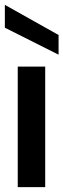

<svg xmlns="http://www.w3.org/2000/svg" viewBox="-20 -770 261 790"><path d="M53 0V-496H166V0ZM221 -545 0 -656V-750L221 -626Z"/></svg>

Font: Rethink Sans SemiBold
Style: Regular
Weight: 600
Designer: The Rethink Sans project authors (Hans Thiessen). DM Sans designed by Colophon Foundry.
Foundry: Rethink Communications LLC
Version: Version 1.001